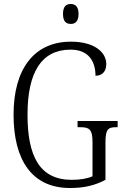

<svg xmlns="http://www.w3.org/2000/svg" viewBox="-20 -933 624 963"><path d="M335 -813C357 -813 374 -825 374 -863C374 -901 357 -913 335 -913C312 -913 296 -901 296 -863C296 -825 312 -813 335 -813ZM331 10C402 10 456 -3 509 -31V-219C509 -286 523 -295 563 -295H570V-326H369V-295H382C426 -295 444 -286 444 -221V-49C419 -37 380 -31 340 -31C179 -31 118 -149 118 -358C118 -572 189 -684 334 -684C427 -684 459 -622 459 -553C492 -553 513 -574 513 -612C513 -670 455 -724 336 -724C151 -724 48 -587 48 -358C48 -132 139 10 331 10Z"/></svg>

Font: Noto Serif Devanagari Condensed Light
Style: Regular
Weight: 300
Width: 3
Designer: Universal Thirst, Indian Type Foundry and the Monotype Design Team
Foundry: Monotype Imaging Inc.
Version: Version 2.004